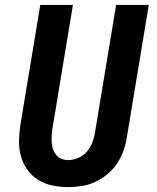

<svg xmlns="http://www.w3.org/2000/svg" viewBox="-20 -755 640 782"><path d="M258 7Q225 7 193.5 0.5Q162 -6 136 -22Q110 -38 92 -63Q74 -88 65.5 -118Q57 -148 57.5 -180.5Q58 -213 63 -246L144 -735H277L193 -228Q191 -214 190.5 -200Q190 -186 191 -172Q192 -158 196.5 -145.5Q201 -133 209.5 -123Q218 -113 231 -108Q244 -103 258 -103Q278 -103 299 -112Q320 -121 334 -137.5Q348 -154 356 -174.5Q364 -195 367 -216L453 -735H586L497 -198Q493 -170 483.5 -143Q474 -116 458 -91Q442 -66 418.5 -46.5Q395 -27 368.5 -14.5Q342 -2 314 2.5Q286 7 258 7Z"/></svg>

Font: Iosevka XBd Ex Obl
Style: Regular
Weight: 800
Width: 7
Italic angle: -9°
Monospace: yes
Designer: Belleve Invis
Foundry: Belleve Invis
Version: Version 32.5.0; ttfautohint (v1.8.4)